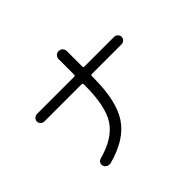

<svg xmlns="http://www.w3.org/2000/svg" viewBox="-168 -1046 1336 1336"><g transform="rotate(-45 500.0 -378.5)"><path d="M120.1 -506.8Q105.5 -506.8 94.2 -517.6Q83 -528.3 83 -543Q83 -557.6 94.2 -568.8Q105.5 -580.1 120.1 -580.1H485.4Q497.1 -580.1 497.1 -590.8V-743.2Q497.1 -759.8 508.3 -771.5Q519.5 -783.2 536.6 -783.2Q553.7 -783.2 565.4 -771.5Q577.1 -759.8 577.1 -743.2V-590.8Q577.1 -580.1 587.9 -580.1H879.9Q894.5 -580.1 905.8 -568.8Q917 -557.6 917 -543Q917 -528.3 905.8 -517.6Q894.5 -506.8 879.9 -506.8H587.9Q577.1 -506.8 577.1 -495.1V-480.5Q577.1 -252.9 501 -138.7Q424.8 -24.4 241.2 24.4Q225.6 28.3 210.4 20.5Q195.3 12.7 190.4 -2Q185.5 -15.6 192.9 -29.3Q200.2 -43 213.9 -46.9Q373 -89.8 435.1 -185.1Q497.1 -280.3 497.1 -480.5V-495.1Q497.1 -500 493.7 -503.4Q490.2 -506.8 485.4 -506.8Z"/></g></svg>

Font: Rounded-X Mgen+ 1m regular
Style: Regular
Weight: 400
Designer: [Source Han Sans]
Ryoko NISHIZUKA  (kana & ideographs); Paul D. Hunt (Latin, Greek & Cyrillic); Wenlong ZHANG  (bopomofo
Version: Version 1.059.20150602